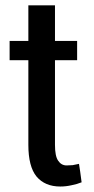

<svg xmlns="http://www.w3.org/2000/svg" viewBox="-20 -680 347 711"><path d="M183.6 -660.2Q183.6 -627 183.6 -528.3Q204.1 -528.3 265.6 -528.3Q265.6 -510.7 265.6 -457Q245.1 -457 183.6 -457Q183.6 -378.9 183.6 -143.6Q183.6 -101.6 195.3 -85Q207 -67.4 226.6 -67.4Q238.3 -67.4 249 -68.4Q258.8 -70.3 272.5 -73.2Q276.4 -50.8 282.2 -4.9Q265.6 2 245.1 5.9Q224.6 10.7 203.1 10.7Q146.5 10.7 115.2 -26.4Q85 -63.5 85 -143.6Q85 -248 85 -457Q67.4 -457 15.6 -457Q15.6 -460 15.6 -463.9Q15.6 -484.4 15.6 -528.3Q33.2 -528.3 85 -528.3Q85 -561.5 85 -660.2Q109.4 -660.2 183.6 -660.2Z"/></svg>

Font: Noto Sans Hebrew DECATHLON 
Style: Regular
Weight: 400
Designer: Monotype Design team
Version: Version 1.03 uh